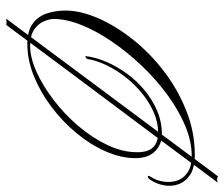

<svg xmlns="http://www.w3.org/2000/svg" viewBox="-72 -582 722 618"><g transform="rotate(90 289.0 -273.0)"><path d="M40 68Q40 68 61.5 39.5Q83 11 119 -38Q155 -87 200.5 -147.5Q246 -208 294 -273Q342 -338 387.5 -398.5Q433 -459 469 -508Q505 -557 526.5 -585.5Q548 -614 548 -614Q556 -608 568 -613Q568 -613 546.5 -584.5Q525 -556 489 -507Q453 -458 407.5 -397.5Q362 -337 314 -272.5Q266 -208 220.5 -147.5Q175 -87 139 -38Q103 11 81.5 39.5Q60 68 60 68Q51 66 40 68ZM122 0Q80 0 56.5 -17Q33 -34 23.5 -62Q14 -90 14 -123Q14 -171 38.5 -227.5Q63 -284 106.5 -339Q150 -394 208.5 -439Q267 -484 336 -511.5Q405 -539 478 -539Q520 -539 542.5 -524Q565 -509 573 -486.5Q581 -464 576.5 -439.5Q572 -415 558 -395Q554 -388 548.5 -388Q543 -388 549 -397Q561 -415 564.5 -438Q568 -461 561.5 -481.5Q555 -502 535.5 -515.5Q516 -529 481 -529Q434 -529 383.5 -507.5Q333 -486 283.5 -449.5Q234 -413 190.5 -367Q147 -321 113 -271Q79 -221 60 -173Q41 -125 41 -84Q41 -74 47.5 -56Q54 -38 73 -23.5Q92 -9 128 -9Q165 -9 210 -29Q255 -49 301 -84Q347 -119 385 -163.5Q423 -208 446.5 -257Q470 -306 470 -354Q470 -388 454.5 -404.5Q439 -421 407 -421Q374 -421 342 -407Q310 -393 281.5 -370Q253 -347 229.5 -317.5Q206 -288 190.5 -256Q175 -224 170 -194Q169 -190 164.5 -187.5Q160 -185 161 -191Q165 -221 179 -254Q193 -287 216 -319Q239 -351 269.5 -376.5Q300 -402 336 -417.5Q372 -433 412 -433Q445 -433 467 -411Q489 -389 489 -348Q489 -301 467 -251.5Q445 -202 407.5 -157Q370 -112 322.5 -76.5Q275 -41 223.5 -20.5Q172 0 122 0Z"/></g></svg>

Font: Kapakana
Style: Regular
Weight: 400
Designer: Kousuke Nagai
Version: Version 1.002